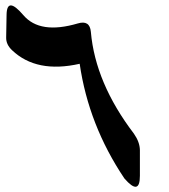

<svg xmlns="http://www.w3.org/2000/svg" viewBox="-20 -585 626 713"><path d="M4.4 -529.8Q5.4 -600.6 66.9 -528.6Q128.4 -456.5 269 -498Q313.5 -511.2 317.4 -466.8Q334 -276.9 477.1 -88.9Q499 -57.6 499.5 -27.8V67.9Q499.5 144 441.9 77.6Q309.1 -120.1 275.9 -348.1Q115.7 -312 24.9 -398.4Q2 -419.9 2.9 -446.3Z"/></svg>

Font: Amiri
Style: Bold Slanted
Weight: 700
Italic angle: 9°
Designer: Khaled Hosny
Version: Version 000.107